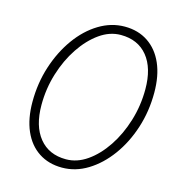

<svg xmlns="http://www.w3.org/2000/svg" viewBox="-107 -804 841 909"><g transform="rotate(15 313.5 -350.0)"><path d="M278 11Q212 11 163.5 -21Q115 -53 89 -112.5Q63 -172 63 -254Q63 -346 89.5 -428Q116 -510 162 -574Q208 -638 268 -674.5Q328 -711 394 -711Q460 -711 508.5 -678.5Q557 -646 583 -586.5Q609 -527 609 -444Q609 -353 582.5 -271Q556 -189 509.5 -125.5Q463 -62 403.5 -25.5Q344 11 278 11ZM286 -32Q340 -32 389.5 -66.5Q439 -101 478.5 -160Q518 -219 541 -294Q564 -369 564 -449Q564 -553 517 -610.5Q470 -668 386 -668Q332 -668 282.5 -633Q233 -598 193.5 -539Q154 -480 131 -405.5Q108 -331 108 -251Q108 -148 155 -90Q202 -32 286 -32Z"/></g></svg>

Font: Red Hat Display
Style: Italic
Weight: 300
Italic angle: -12°
Designer: Pentagram, MCKL
Foundry: Pentagram, MCKL
Version: Version 1.023